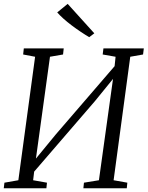

<svg xmlns="http://www.w3.org/2000/svg" viewBox="-20 -1000 784 1020"><path d="M0 0 3.5 -29.5 77.5 -42.5 166.5 -698.5 103 -710.5 106.5 -743H318.5L315 -710.5L245.5 -698.5L166.5 -126L151.5 -134L276.5 -286L613 -676.5L585 -611.5L594 -698.5L525.5 -710.5L529.5 -743H744L740 -710.5L672 -698.5L583.5 -42.5L656.5 -29.5L653.5 0H423L426 -29.5L505.5 -42.5L585 -614L602.5 -608L484.5 -463L138 -61L166 -126L156 -42.5L229.5 -29.5L226.5 0ZM454 -802.5Q433.5 -814.5 409.2 -830.8Q385 -847 361 -865Q337 -883 317 -901Q297 -919 284 -934L339.5 -979.5L481 -823Z"/></svg>

Font: Merriweather 60pt Light
Style: Italic
Weight: 300
Italic angle: -7.8°
Version: Version 2.101